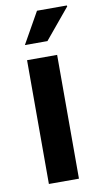

<svg xmlns="http://www.w3.org/2000/svg" viewBox="-84 -764 430 805"><g transform="rotate(-10 131.0 -362.0)"><path d="M59 -591 134 -724H261L262 -720L155 -591ZM57 0V-527H185V0Z"/></g></svg>

Font: Archivo SemiCondensed
Style: Bold
Weight: 680
Width: 4
Designer: Hector Gatti
Foundry: Omnibus-Type
Version: Version 2.001; ttfautohint (v1.8.3)